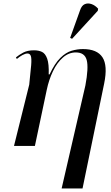

<svg xmlns="http://www.w3.org/2000/svg" viewBox="-20 -824 626 1084"><path d="M328 240 462 -341Q481 -442 469.5 -485Q458 -528 408 -528Q368 -528 335 -499Q302 -470 279 -422Q256 -374 244 -317L177 0H59L145 -346Q153 -418 156 -456Q159 -494 154 -508Q149 -522 135 -522Q123 -522 106.5 -513Q90 -504 75 -491L70 -500Q87 -514 111 -527Q135 -540 172 -540Q198 -540 217 -531Q236 -522 246.5 -492.5Q257 -463 255 -404H260Q289 -466 320.5 -497Q352 -528 384.5 -537.5Q417 -547 448 -547Q528 -547 558.5 -500.5Q589 -454 568 -352L446 240ZM387 -605 376 -610 432 -766Q441 -793 458.5 -800.5Q476 -808 496.5 -801Q517 -794 534 -775L532 -763Z"/></svg>

Font: Noto Serif Display Medium
Style: Italic
Weight: 500
Italic angle: -12°
Designer: Monotype Design Team
Foundry: Monotype Imaging Inc.
Version: Version 2.009